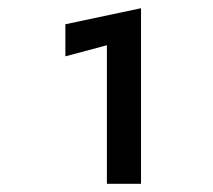

<svg xmlns="http://www.w3.org/2000/svg" viewBox="-20 -721 519 467"><path d="M139 -584V-662L323 -701V-274H240V-611Z"/></svg>

Font: Jost* Semi
Style: Regular
Weight: 600
Version: Version 3.7